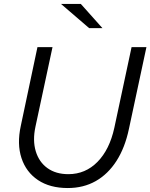

<svg xmlns="http://www.w3.org/2000/svg" viewBox="-20 -938 759 969"><path d="M322 11Q232 11 172 -29Q112 -69 88.5 -140Q65 -211 85 -303L169 -700H245L159 -299Q144 -229 160.5 -174.5Q177 -120 219.5 -89.5Q262 -59 325 -59Q411 -59 472 -121Q533 -183 557 -293L644 -700H719L631 -289Q611 -193 568 -126Q525 -59 463 -24Q401 11 322 11ZM430 -796 288 -918H388L497 -796Z"/></svg>

Font: Red Hat Text VF
Style: Italic
Weight: 300
Italic angle: -12°
Designer: Pentagram, MCKL
Foundry: Pentagram, MCKL
Version: Version 1.023